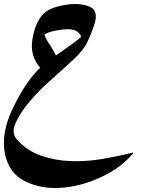

<svg xmlns="http://www.w3.org/2000/svg" viewBox="-20 -582 724 962"><path d="M386.7 -397.9Q374 -435.5 319.3 -435.5Q309.6 -435.5 298.3 -434.6Q224.6 -426.3 202.6 -408.2Q213.4 -379.9 231 -355.2Q248.5 -330.6 260.3 -304.2Q290.5 -326.2 325.7 -350.1Q360.8 -374 386.7 -397.9ZM647.9 185.1Q586.9 258.8 486.6 305.4Q386.2 352.1 286.1 358.9Q271 359.9 256.8 359.9Q173.8 359.9 105.5 326.2Q25.4 287.1 4.9 189.5Q-0.5 162.6 -0.5 134.8Q-0.5 49.8 48.8 -48.8Q114.3 -180.7 181.6 -242.7Q139.6 -289.6 139.6 -353Q139.6 -374 144.5 -397Q162.6 -489.3 212.4 -524.9Q245.1 -547.9 312.5 -558.6Q335.4 -562 356.4 -562Q396.5 -562 428.2 -548.8Q460 -535.6 460 -499Q460 -479 450.2 -451.7Q422.9 -374.5 403.3 -346.2Q378.4 -312 348.1 -283.7Q317.9 -255.4 288.6 -229.5Q267.6 -210.9 219 -167Q170.4 -123 126.5 -71Q82.5 -19 59.1 32.2Q48.3 55.2 48.3 74.7Q48.3 98.1 64.5 116.7Q115.2 173.8 186.3 198.2Q257.3 222.7 335 225.1Q348.1 225.6 361.3 225.6Q425.8 225.6 490.7 214.8Q568.8 201.7 634.3 185.1Q643.1 182.6 646.5 182.6Q648.4 182.6 648.4 183.6Q648.4 184.1 647.9 185.1Z"/></svg>

Font: Aref Ruqaa
Style: Regular
Weight: 400
Designer: Abdullah Aref
Version: Version 1.002